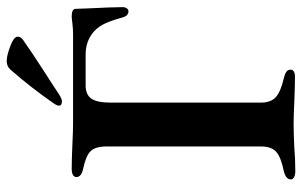

<svg xmlns="http://www.w3.org/2000/svg" viewBox="-182 -703 889 565"><g transform="rotate(-90 262.5 -420.5)"><path d="M17 -9Q17 -24 42 -30Q82 -38 98 -52Q114 -66 114 -97V-551Q114 -584 100.5 -598Q87 -612 50 -620Q24 -625 24 -640Q24 -647 30.5 -650.5Q37 -654 48 -654Q75 -654 119 -652Q161 -650 180 -650H443Q461 -650 476.5 -652Q492 -654 497 -654Q519 -654 519 -642L520 -613Q524 -535 524 -504Q524 -497 520.5 -492Q517 -487 512 -487Q499 -487 494 -503Q486 -533 477 -553.5Q468 -574 453 -588Q425 -613 385 -613H293Q267 -613 255 -596.5Q243 -580 243 -539V-98Q243 -68 259 -53.5Q275 -39 314 -30Q327 -27 333.5 -22.5Q340 -18 340 -10Q340 3 318 3Q292 3 244 1Q200 -1 180 -1Q158 -1 112 1Q78 4 40 4Q31 4 24 0.5Q17 -3 17 -9ZM234 -691Q234 -698 243 -710Q289 -776 339 -833Q351 -847 370 -845Q385 -844 411 -834Q437 -824 437 -813Q437 -807 433.5 -802.5Q430 -798 420 -792Q392 -772 330 -732Q286 -704 267 -691Q251 -681 244 -683Q234 -684 234 -691Z"/></g></svg>

Font: EB Garamond SemiBold
Style: Regular
Weight: 600
Designer: Georg Duffner and Octavio Pardo
Foundry: Georg Duffner
Version: Version 1.000